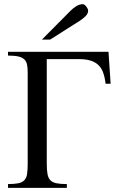

<svg xmlns="http://www.w3.org/2000/svg" viewBox="-20 -914 583 934"><path d="M493.7 -506.8Q489.7 -539.6 481.2 -562.3Q472.7 -585 457 -599.1Q441.4 -613.3 418.2 -619.9Q395 -626.5 362.8 -626.5H207.5V-116.7Q207.5 -85.9 211.2 -66.7Q214.8 -47.4 225.3 -36.9Q235.8 -26.4 254.9 -22.5Q273.9 -18.6 305.2 -18.6V0H19V-18.6Q50.3 -18.6 69.1 -22.5Q87.9 -26.4 98.1 -36.9Q108.4 -47.4 111.6 -66.7Q114.7 -85.9 114.7 -116.7V-562Q114.7 -585 111.3 -600.6Q107.9 -616.2 97.7 -625.7Q87.4 -635.3 68.6 -639.4Q49.8 -643.6 19 -643.6V-662.1H507.8L518.1 -506.8ZM408.7 -861.8Q408.7 -847.7 396.2 -835.4Q383.8 -823.2 368.2 -813L223.6 -721.2H183.6L322.3 -860.8Q335 -874 350.8 -883.8Q366.7 -893.6 382.8 -893.6Q386.7 -893.6 391.1 -890.6Q395.5 -887.7 399.4 -882.8Q403.3 -877.9 406 -872.3Q408.7 -866.7 408.7 -861.8Z"/></svg>

Font: Doulos SIL Compact
Style: Regular
Weight: 400
Designer: Walt Agee, Victor Gaultney, Peter Martin, Debbi Hosken
Foundry: SIL International
Version: Version 4.110; 2011; Maintenance release ; LnSpcTght